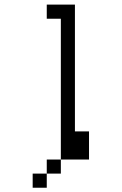

<svg xmlns="http://www.w3.org/2000/svg" viewBox="-20 -708 540 852"><path d="M187.5 62.5H125V125H187.5ZM187.5 62.5H250V0H187.5ZM250 0H375Q375 0 375 -125H312.5V-687.5H187.5V-625H250Q250 -625 250 0Z"/></svg>

Font: UnifontExMono
Style: Regular
Weight: 500
Version: Version 15.0.06